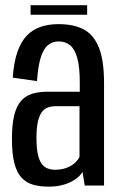

<svg xmlns="http://www.w3.org/2000/svg" viewBox="-20 -692 445 716"><path d="M162 4Q188.5 4 209.8 -1.2Q231 -6.5 247 -15Q263 -23.5 273.2 -33Q283.5 -42.5 287.5 -51.5L296 0H368V-382.5Q368 -466.5 349 -514.2Q330 -562 292.8 -582Q255.5 -602 198.5 -602Q162 -602 132.5 -592.2Q103 -582.5 81 -560.2Q59 -538 45.2 -499.2Q31.5 -460.5 27.5 -402.5L118 -389.5Q122 -446.5 132.2 -478.5Q142.5 -510.5 159.2 -524Q176 -537.5 198.5 -537.5Q224 -537.5 241.5 -523.2Q259 -509 268.2 -475.5Q277.5 -442 277.5 -384V-350H157Q124 -350 99 -342Q74 -334 57.5 -314.5Q41 -295 32.8 -261Q24.5 -227 24.5 -174.5Q24.5 -119 33.5 -83.8Q42.5 -48.5 60.2 -29.5Q78 -10.5 103.2 -3.2Q128.5 4 162 4ZM185 -59Q170.5 -59 157.8 -63.8Q145 -68.5 135.5 -81.2Q126 -94 121 -117.2Q116 -140.5 116 -178Q116 -215.5 121.5 -239Q127 -262.5 136.5 -274.8Q146 -287 159.5 -291.5Q173 -296 188.5 -296H276.5V-107.5Q272 -96.5 259.8 -85Q247.5 -73.5 228.5 -66.2Q209.5 -59 185 -59ZM94 -637H305V-672.5H94Z"/></svg>

Font: Anybody Condensed
Style: Regular
Weight: 400
Width: 3
Designer: Tyler Finck
Foundry: Etcetera Type Company
Version: Version 1.113;gftools[0.9.25]